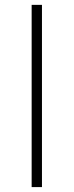

<svg xmlns="http://www.w3.org/2000/svg" viewBox="-20 -762 300 782"><path d="M150.9 0H108.9V-742.2H150.9Z"/></svg>

Font: Montserrat Ultra Light
Style: Regular
Weight: 200
Designer: Julieta Ulanovsky
Foundry: Julieta Ulanovsky
Version: Version 3.001;PS 003.001;hotconv 1.0.70;makeotf.lib2.5.58329